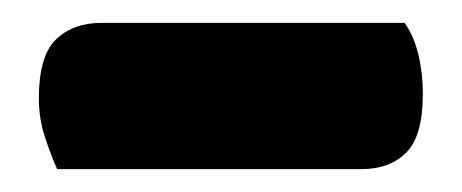

<svg xmlns="http://www.w3.org/2000/svg" viewBox="-20 -712 404 168"><path d="M30 -564Q25 -575 19.5 -591.5Q14 -608 14 -626Q14 -663 29 -677.5Q44 -692 69 -692H334Q342 -681 346 -664.5Q350 -648 350 -630Q350 -593 335.5 -578.5Q321 -564 296 -564Z"/></svg>

Font: Baloo Thambi 2 ExtraBold
Style: Regular
Weight: 800
Designer: Aadarsh Rajan and Ek Type
Foundry: Ek Type
Version: Version 1.640;hotconv 1.0.111;makeotfexe 2.5.65597; ttfautoh